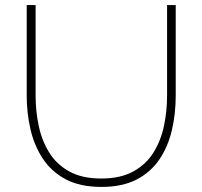

<svg xmlns="http://www.w3.org/2000/svg" viewBox="-20 -730 796 755"><path d="M379 5Q294 5 237.5 -25.5Q181 -56 147.5 -107.5Q114 -159 99.5 -223Q85 -287 85 -354V-710H120V-354Q120 -292 132.5 -234Q145 -176 174 -129.5Q203 -83 253 -55.5Q303 -28 378 -28Q454 -28 504.5 -56Q555 -84 584 -131Q613 -178 625 -236Q637 -294 637 -354V-710H671V-354Q671 -283 656 -218.5Q641 -154 607 -103.5Q573 -53 517 -24Q461 5 379 5Z"/></svg>

Font: Raleway ExtraLight
Style: Regular
Weight: 200
Designer: Matt McInerney, Pablo Impallari, Rodrigo Fuenzalida
Foundry: Matt McInerney, Pablo Impallari, Rodrigo Fuenzalida
Version: Version 4.026